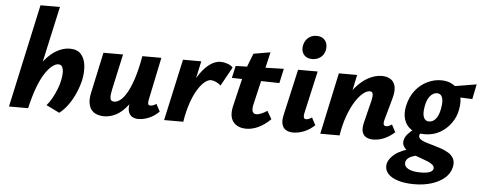

<svg xmlns="http://www.w3.org/2000/svg" viewBox="-59 -870 3318 1318"><g transform="rotate(5 1600.0 -211.0)"><path d="M362 13 271 -32Q290 -53 307 -83.5Q324 -114 337.5 -148Q351 -182 357 -214Q363 -243 362.5 -266.5Q362 -290 354 -304Q346 -318 327 -318Q310 -318 287 -301Q264 -284 239 -247Q214 -210 190.5 -149Q167 -88 147 0H88Q113 -117 148 -199.5Q183 -282 224 -333Q265 -384 309.5 -408Q354 -432 397 -432Q448 -432 474 -403Q500 -374 505.5 -326.5Q511 -279 500 -226Q490 -181 470 -135Q450 -89 422.5 -50.5Q395 -12 362 13ZM15 0 170 -711H304L147 0Z M671 10Q645 10 622 2Q599 -6 584 -24Q569 -42 564 -73Q559 -104 570 -151L629 -424H764L710 -178Q702 -142 704 -119Q706 -96 732 -96Q750 -96 771.5 -111.5Q793 -127 815.5 -164.5Q838 -202 859 -265Q880 -328 897 -424H960Q936 -299 903.5 -215Q871 -131 833 -82Q795 -33 754 -11.5Q713 10 671 10ZM907 8Q881 8 863 -3Q845 -14 838 -38.5Q831 -63 840 -103L906 -424H1028L967 -131Q963 -111 965.5 -101Q968 -91 982 -91Q990 -91 999 -94Q1008 -97 1022 -106L1049 -55Q1015 -22 978 -7Q941 8 907 8Z M1172 0Q1198 -137 1240.5 -233.5Q1283 -330 1334 -381Q1385 -432 1437 -432Q1457 -432 1482 -424Q1507 -416 1521 -400L1449 -270Q1433 -285 1413.5 -293Q1394 -301 1380 -301Q1361 -301 1337.5 -282Q1314 -263 1290.5 -225Q1267 -187 1247.5 -130.5Q1228 -74 1216 0ZM1084 0 1177 -424H1303L1211 0Z M1651 10Q1590 10 1560.5 -27.5Q1531 -65 1547 -136L1604 -376L1655 -507L1771 -527L1685 -158Q1678 -124 1685.5 -109.5Q1693 -95 1712 -95Q1725 -95 1744.5 -103Q1764 -111 1785 -125L1817 -70Q1778 -31 1735 -10.5Q1692 10 1651 10ZM1522 -329 1541 -413 1872 -422 1850 -322Z M1973 8Q1946 8 1925.5 -3Q1905 -14 1897 -39Q1889 -64 1898 -105L1970 -424H2105L2039 -131Q2035 -113 2038 -102Q2041 -91 2054 -91Q2062 -91 2071 -94Q2080 -97 2094 -106L2121 -55Q2087 -23 2048.5 -7.5Q2010 8 1973 8ZM2060 -506Q2032 -506 2014.5 -518.5Q1997 -531 1990.5 -552Q1984 -573 1990 -597Q1997 -628 2020 -647.5Q2043 -667 2077 -667Q2105 -667 2123 -654Q2141 -641 2147 -619.5Q2153 -598 2148 -573Q2140 -541 2116 -523.5Q2092 -506 2060 -506Z M2524 8Q2497 8 2477 -2.5Q2457 -13 2449.5 -37.5Q2442 -62 2452 -103L2491 -260Q2497 -287 2494.5 -303.5Q2492 -320 2474 -320Q2453 -320 2427 -299Q2401 -278 2375 -237Q2349 -196 2327 -136Q2305 -76 2293 0H2225Q2250 -117 2286.5 -199.5Q2323 -282 2366.5 -333Q2410 -384 2456.5 -408Q2503 -432 2547 -432Q2583 -432 2607.5 -416.5Q2632 -401 2639.5 -369Q2647 -337 2633 -286L2590 -131Q2585 -112 2588.5 -101.5Q2592 -91 2606 -91Q2613 -91 2622 -94Q2631 -97 2645 -106L2672 -55Q2637 -23 2599.5 -7.5Q2562 8 2524 8ZM2160 0 2251 -424H2377L2288 0Z M2832 289Q2767 289 2719 274Q2671 259 2648 231Q2625 203 2632 165Q2641 128 2682.5 96Q2724 64 2816 41L2845 90Q2807 96 2786 108Q2765 120 2759 139Q2752 170 2781.5 187.5Q2811 205 2869 205Q2909 205 2931 196.5Q2953 188 2956 171Q2958 157 2945.5 145.5Q2933 134 2911 125Q2889 116 2863 107Q2839 99 2814 89.5Q2789 80 2769.5 66.5Q2750 53 2739.5 35.5Q2729 18 2734 -5Q2738 -27 2755.5 -47.5Q2773 -68 2798 -86Q2823 -104 2849 -118L2877 -91Q2867 -84 2859 -78Q2851 -72 2845.5 -65Q2840 -58 2838 -48Q2836 -34 2848 -23.5Q2860 -13 2882 -5.5Q2904 2 2930 9Q2960 17 2990 27Q3020 37 3045 52Q3070 67 3082 90.5Q3094 114 3087 148Q3078 192 3042 223.5Q3006 255 2952 272Q2898 289 2832 289ZM2873 -59Q2815 -59 2780 -82.5Q2745 -106 2732 -147.5Q2719 -189 2730 -241Q2744 -305 2778 -348.5Q2812 -392 2859 -415Q2906 -438 2956 -438Q3003 -438 3039 -416Q3075 -394 3091 -351Q3107 -308 3094 -245Q3085 -196 3054.5 -153.5Q3024 -111 2978 -85Q2932 -59 2873 -59ZM2896 -149Q2924 -149 2944 -174.5Q2964 -200 2972 -250Q2980 -299 2970 -323Q2960 -347 2935 -347Q2908 -347 2886.5 -321Q2865 -295 2857 -245Q2849 -198 2859.5 -173.5Q2870 -149 2896 -149ZM3179 -328 3015 -335 3020 -401 3200 -431Z"/></g></svg>

Font: Ysabeau ExtraBold
Style: Italic
Weight: 800
Italic angle: -12°
Designer: Christian Thalmann (Catharsis Fonts)
Version: Version 2.002